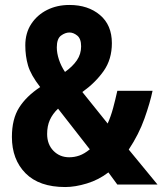

<svg xmlns="http://www.w3.org/2000/svg" viewBox="-20 -744 655 774"><path d="M260 -724Q335 -724 383 -683.5Q431 -643 431 -570Q431 -505 398 -458Q365 -411 312 -373L414 -246Q427 -275 436 -308.5Q445 -342 453 -378H595Q585 -330 562.5 -266.5Q540 -203 499 -141L615 0H453L417 -49Q378 -19 330.5 -4.5Q283 10 243 10Q138 10 83 -45.5Q28 -101 28 -192Q28 -264 57 -310Q86 -356 142 -393Q104 -442 93 -480Q82 -518 82 -561Q82 -611 106 -647.5Q130 -684 170 -704Q210 -724 260 -724ZM260 -613Q243 -613 226 -600.5Q209 -588 209 -553Q209 -530 217.5 -504Q226 -478 242 -454Q273 -476 290 -501Q307 -526 307 -557Q307 -588 291.5 -600.5Q276 -613 260 -613ZM214 -306Q192 -285 181 -260.5Q170 -236 170 -204Q170 -162 195.5 -136Q221 -110 259 -110Q280 -110 300 -117Q320 -124 342 -142Z"/></svg>

Font: Noto Sans Gujarati Condensed
Style: Bold
Weight: 700
Width: 3
Designer: Jelle Bosma - Monotype Design Team, Universal Thirst
Foundry: Monotype Imaging Inc.
Version: Version 2.106; ttfautohint (v1.8.4.7-5d5b)